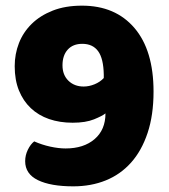

<svg xmlns="http://www.w3.org/2000/svg" viewBox="-20 -643 598 679"><path d="M212 -118Q276 -118 314.5 -151Q353 -184 353 -242Q342 -233 312.5 -221Q283 -209 237 -209Q191 -209 153.5 -222Q116 -235 89 -260.5Q62 -286 47 -323Q32 -360 32 -409Q32 -452 47 -490.5Q62 -529 92 -558.5Q122 -588 166.5 -605.5Q211 -623 270 -623Q388 -623 455.5 -544Q523 -465 523 -319Q523 -236 502 -173Q481 -110 443.5 -68Q406 -26 354 -5Q302 16 239 16Q159 16 114 -6Q69 -28 69 -73Q69 -94 78.5 -113.5Q88 -133 101 -143Q128 -131 157.5 -124.5Q187 -118 212 -118ZM276 -337Q295 -337 314.5 -345Q334 -353 347 -367V-379Q346 -436 327 -462Q308 -488 271 -488Q238 -488 219.5 -467.5Q201 -447 201 -412Q201 -378 222 -357.5Q243 -337 276 -337Z"/></svg>

Font: Baloo
Style: Regular
Weight: 400
Designer: Sarang Kulkarni and Ek Type
Foundry: Ek Type
Version: Version 1.100;PS 1.000;hotconv 1.0.88;makeotf.lib2.5.647800;